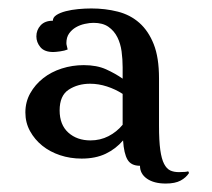

<svg xmlns="http://www.w3.org/2000/svg" viewBox="-20 -828 502 454"><path d="M356 -531Q356 -495 359 -473.5Q362 -452 368 -440.5Q374 -429 382.5 -425Q391 -421 403 -421Q411 -421 417 -421.5Q423 -422 425 -423L427 -419Q420 -408 407 -401Q394 -394 372 -394Q344 -394 327.5 -405.5Q311 -417 311 -436Q290 -436 281.5 -450.5Q273 -465 271 -496Q254 -476 230 -464.5Q206 -453 173 -453Q146 -453 122 -461Q98 -469 80 -483.5Q62 -498 51 -518Q40 -538 40 -562Q40 -587 51.5 -607.5Q63 -628 82 -643Q101 -658 126 -666Q151 -674 178 -674Q209 -674 231 -664Q253 -654 270 -642V-669Q270 -688 267.5 -706.5Q265 -725 257.5 -740Q250 -755 236.5 -764.5Q223 -774 201 -774Q192 -774 180.5 -771.5Q169 -769 159.5 -763.5Q150 -758 143.5 -749Q137 -740 137 -726Q137 -723 138 -719.5Q139 -716 140 -711Q133 -708 122 -706.5Q111 -705 106 -705Q85 -705 75.5 -716.5Q66 -728 66 -742Q66 -757 76 -768Q86 -779 105 -779Q105 -787 113.5 -792.5Q122 -798 135.5 -801.5Q149 -805 165 -806.5Q181 -808 196 -808Q229 -808 258.5 -800.5Q288 -793 309.5 -774Q331 -755 343.5 -723.5Q356 -692 356 -643ZM193 -630Q164 -630 142.5 -616Q121 -602 121 -567Q121 -533 141.5 -514.5Q162 -496 194 -496Q217 -496 236.5 -506Q256 -516 270 -533V-606Q253 -617 233 -623.5Q213 -630 193 -630Z"/></svg>

Font: Milonga
Style: Regular
Weight: 400
Designer: Pablo Impallari, Brenda Gallo, Rodrigo Fuenzalida
Foundry: Pablo Impallari, Brenda Gallo, Rodrigo Fuenzalida
Version: Version 1.000; ttfautohint (v0.93) -l 8 -r 50 -G 200 -x 14 -